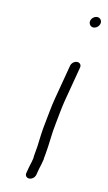

<svg xmlns="http://www.w3.org/2000/svg" viewBox="-78 -691 413 736"><g transform="rotate(10 128.5 -322.5)"><path d="M169.4 -448 134 -313C125.3 -279.8 120.5 -248.4 114.4 -219C107 -184 104 -154.6 99.8 -121.5C98.2 -108.4 92.5 -84 92.4 -74C91.1 -69 91.1 -69 88.5 -59C85.9 -51.7 83.7 -44.7 82 -38L75.7 -14C72.9 -3.4 80.1 5 90.7 5C101.3 5 111.9 -3.4 114.7 -14L121 -38C122.5 -44 124.5 -50.3 126.9 -57C130.1 -69 130.1 -69 132.2 -77C131.7 -77.7 132.8 -84.3 135.4 -97C143.6 -140.1 144.6 -177 154.2 -222C160 -250 164.7 -281.2 173 -313L208.4 -448C211.2 -458.6 203.9 -467 193.4 -467C182.8 -467 172.2 -458.6 169.4 -448ZM215.3 -631C212.4 -619.9 220.3 -608 231.8 -608C243.1 -608 253.5 -616.2 256.4 -627.5C259.4 -638.8 251.1 -650 239.8 -650C228.8 -650 218.2 -641.9 215.3 -631Z"/></g></svg>

Font: Just Breathe
Style: Obl5
Weight: 400
Foundry: Cannot Into Space Fonts
Version: Version 0.72